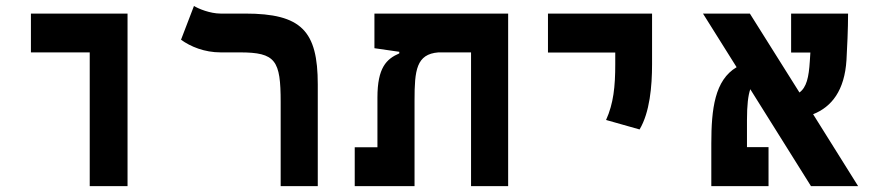

<svg xmlns="http://www.w3.org/2000/svg" viewBox="-20 -632 2970 652"><path d="M284.7 0H413.1V-585.9H85V-454.1H284.7Z M1059.1 -345.2C1059.1 -526.9 1003.9 -585.9 812.5 -585.9H729C693.4 -585.9 653.3 -602.5 638.7 -611.8L594.7 -497.1C627 -473.6 674.3 -454.1 729.5 -454.1H794.4C916.5 -454.1 933.1 -426.8 933.1 -285.2V0H1059.1Z M1705.6 0V-585.9H1251.5V-468.3L1335.9 -456.1V-450.7C1292 -431.6 1261.7 -401.9 1261.7 -300.8V-131.8H1184.6V0H1387.7V-291.5C1387.7 -394 1394 -448.2 1468.8 -454.1H1579.6V0Z M2151.9 -192.4C2186.5 -250.5 2194.3 -338.4 2194.3 -414.1V-585.9H1840.8V-453.6H2069.3V-414.1C2069.3 -338.4 2063.5 -280.8 2038.1 -224.6Z M2733.9 0H2894L2741.2 -244.1C2804.2 -269 2848.1 -324.7 2854.5 -428.2C2856.9 -469.2 2859.9 -534.2 2859.9 -585.9H2666.5V-453.6H2731.9C2731.4 -443.8 2730.5 -434.1 2730 -424.3C2726.6 -369.1 2718.8 -335.4 2694.8 -317.9L2526.4 -585.9H2367.2L2481.4 -403.8C2407.2 -359.9 2395.5 -262.2 2395.5 -144.5V0H2589.8V-132.3H2516.6V-224.1C2516.6 -274.9 2520.5 -307.6 2527.8 -329.1Z"/></svg>

Font: Cascadia Mono NF
Style: Bold
Weight: 700
Monospace: yes
Designer: Aaron Bell
Foundry: Saja Typeworks
Version: Version 2404.023